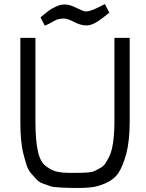

<svg xmlns="http://www.w3.org/2000/svg" viewBox="-20 -918 717 943"><path d="M405 -862Q428 -862 495 -898L517 -856Q514 -854 492 -836Q439 -793 406 -793Q376 -793 344 -810Q312 -827 294 -827Q275 -827 260 -822Q246 -816 230 -806Q213 -797 200 -792L179 -833Q206 -855 220 -866Q233 -876 256 -886Q278 -897 301.5 -896Q325 -895 358 -878Q392 -862 398 -862ZM80 -320V-732H154V-320Q154 -229 166 -176Q177 -122 208 -100Q239 -78 264 -74Q289 -69 318 -69H351Q422 -69 439 -76Q456 -83 471 -92Q486 -100 495 -112Q504 -125 514 -144Q524 -163 530 -188Q542 -243 542 -320V-732H617V-320Q617 -227 600 -162Q582 -98 560 -66Q537 -34 496 -17Q454 0 427 2Q400 5 374 5H332Q315 5 302 4Q288 4 264 2Q239 1 226 -4Q213 -8 192 -16Q172 -23 160 -36Q149 -48 134 -65Q119 -82 111 -106Q103 -131 95 -162Q80 -219 80 -320Z"/></svg>

Font: Mina
Style: Regular
Weight: 400
Version: Version 1.000